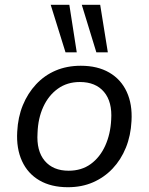

<svg xmlns="http://www.w3.org/2000/svg" viewBox="-20 -774 622 803"><path d="M264 9Q194 9 145 -19.5Q96 -48 72 -100.5Q48 -153 52 -223Q55 -284 75.5 -334Q96 -384 131 -421.5Q166 -459 213 -479Q260 -499 318 -499Q388 -499 437 -470.5Q486 -442 510 -390Q534 -338 530 -268Q527 -207 506.5 -156.5Q486 -106 451 -69Q416 -32 369 -11.5Q322 9 264 9ZM267 -60Q321 -60 359.5 -88Q398 -116 420 -164.5Q442 -213 445 -273Q450 -348 415 -389.5Q380 -431 314 -431Q261 -431 222 -403Q183 -375 161 -327Q139 -279 137 -218Q132 -143 167 -101.5Q202 -60 267 -60ZM383 -555 322 -754H399L431 -555ZM254 -555 192 -754H270L301 -555Z"/></svg>

Font: Nunito Sans 10pt
Style: Italic
Weight: 400
Italic angle: -9°
Designer: Vernon Adams
Foundry: Vernon Adams
Version: Version 3.101;gftools[0.9.27]